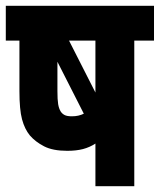

<svg xmlns="http://www.w3.org/2000/svg" viewBox="-20 -642 551 662"><path d="M511 -622V-502H443V0H309V-147Q289 -134 266 -128Q243 -122 212 -122Q162 -122 132 -137.5Q102 -153 83 -175Q65 -197 56 -230.5Q47 -264 47 -328V-502H0V-622ZM309 -502H218L309 -323ZM189 -258Q194 -250 202.5 -245.5Q211 -241 228 -241Q251 -241 269 -250L178 -429V-328Q178 -298 180.5 -283Q183 -268 189 -258Z"/></svg>

Font: Noto Sans ExtraCondensed ExtraBold
Style: Italic
Weight: 800
Width: 2
Italic angle: -12°
Designer: Monotype Design Team
Foundry: Monotype Imaging Inc.
Version: Version 2.013; ttfautohint (v1.8.4.7-5d5b)